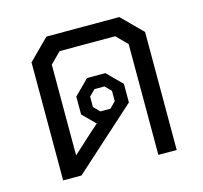

<svg xmlns="http://www.w3.org/2000/svg" viewBox="-86 -653 790 748"><g transform="rotate(-15 309.0 -279.0)"><path d="M538 -476V0H464V-447L421 -490H197L154 -447V-81L234 -154L264 -180L214 -230V-302L273 -361H347L406 -302V-227L154 0H80V-476L162 -558H456ZM266 -246 290 -222H330L354 -246V-288L330 -312H290L266 -288Z"/></g></svg>

Font: Chakra Petch
Style: Regular
Weight: 400
Designer: Katatrad Aksorn Co.,Ltd.
Foundry: Cadson Demak Co.,Ltd.
Version: Version 1.000; ttfautohint (v1.6)